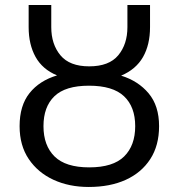

<svg xmlns="http://www.w3.org/2000/svg" viewBox="-20 -734 711 764"><path d="M333 10Q255 10 193 -18.5Q131 -47 94.5 -101Q58 -155 58 -232Q58 -314 97.5 -363.5Q137 -413 207 -434Q149 -458 121.5 -507.5Q94 -557 94 -626V-714H184V-626Q184 -558 220.5 -514Q257 -470 335 -470Q414 -470 450.5 -514Q487 -558 487 -626V-714H577V-626Q577 -556 549 -507Q521 -458 462 -433Q530 -412 571.5 -362.5Q613 -313 613 -232Q613 -155 578 -101Q543 -47 480.5 -18.5Q418 10 333 10ZM335 -68Q430 -68 474 -111.5Q518 -155 518 -232Q518 -309 473.5 -351Q429 -393 334 -393Q240 -393 196.5 -351Q153 -309 153 -232Q153 -155 197 -111.5Q241 -68 335 -68Z"/></svg>

Font: Noto Sans IKEA
Style: Regular
Weight: 400
Designer: Monotype Design Team
Foundry: Monotype Imaging Inc.
Version: Version 2.001